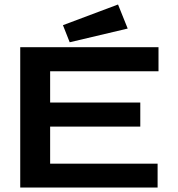

<svg xmlns="http://www.w3.org/2000/svg" viewBox="-20 -834 790 854"><path d="M70 0V-624H685V-517H203V-378H604V-271H203V-106H681V0ZM290 -646 260 -722 505 -814 548 -707Z"/></svg>

Font: Inconsolata ExtraExpanded ExtraBold
Style: Regular
Weight: 800
Width: 8
Monospace: yes
Designer: Raph Levien, Cyreal, Brenton Simpson
Foundry: Raph Levien, Cyreal, Google
Version: Version 3.001; ttfautohint (v1.8.2.53-6de2)